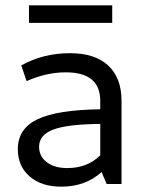

<svg xmlns="http://www.w3.org/2000/svg" viewBox="-20 -692 552 722"><path d="M89 -606V-672H402V-606ZM210 10Q136 10 91.5 -28.5Q47 -67 47 -131Q47 -208 121 -243.5Q195 -279 357 -281V-313Q357 -420 227 -420Q155 -420 80 -387L60 -446Q142 -492 243 -492Q337 -492 387 -445.5Q437 -399 437 -313V0H381L362 -45Q301 10 210 10ZM127 -140Q127 -104 156 -82Q185 -60 233 -60Q309 -60 357 -108V-226Q235 -225 181 -205Q127 -185 127 -140Z"/></svg>

Font: Cantarell
Style: Regular
Weight: 400
Designer: Dave Crossland, Nikolaus Waxweiler, Florian Fecher, Jacques Le Bailly, Eben Sorkin, Alexei Vanyashin, Alexios Zavras, Em
Version: Version 0.303